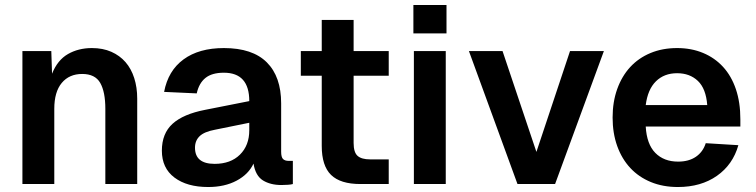

<svg xmlns="http://www.w3.org/2000/svg" viewBox="-20 -739 3034 771"><path d="M70 0V-534H186L189 -443Q211 -498 253 -522Q295 -546 349 -546Q393 -546 427 -531Q461 -516 484 -489.5Q507 -463 519 -425.5Q531 -388 531 -343V0H403V-302Q403 -370 382.5 -406Q362 -442 310 -442Q258 -442 228 -406Q198 -370 198 -302V0Z M816 12Q731 12 680.5 -26Q630 -64 630 -134Q630 -203 673 -242Q716 -281 804 -298L981 -333Q981 -447 879 -447Q831 -447 805 -426Q779 -405 770 -364L639 -370Q655 -455 717 -500.5Q779 -546 879 -546Q994 -546 1051.5 -488.5Q1109 -431 1109 -324V-130Q1109 -108 1116.5 -100.5Q1124 -93 1139 -93H1156V0Q1150 2 1136.5 3Q1123 4 1110 4Q1066 4 1036 -14.5Q1006 -33 998 -82Q978 -39 930 -13.5Q882 12 816 12ZM842 -81Q906 -81 943.5 -118Q981 -155 981 -216V-246L843 -218Q800 -210 781.5 -192Q763 -174 763 -146Q763 -81 842 -81Z M1427 0Q1347 0 1309.5 -36.5Q1272 -73 1272 -153V-435H1188V-534H1272V-659H1400V-534H1541V-435H1400V-165Q1400 -127 1416 -113Q1432 -99 1466 -99H1541V0Z M1642 0V-534H1770V0ZM1640 -605V-719H1773V-605Z M2058 0 1863 -534H1998L2134 -129L2269 -534H2405L2209 0Z M2702 12Q2642 12 2593.5 -8Q2545 -28 2511 -64.5Q2477 -101 2458.5 -152.5Q2440 -204 2440 -267Q2440 -330 2458.5 -381.5Q2477 -433 2510.5 -469.5Q2544 -506 2592 -526Q2640 -546 2699 -546Q2756 -546 2803 -526.5Q2850 -507 2883.5 -470.5Q2917 -434 2935 -381Q2953 -328 2953 -260V-231H2573Q2577 -160 2611.5 -125Q2646 -90 2703 -90Q2746 -90 2774.5 -109.5Q2803 -129 2814 -164L2945 -156Q2923 -78 2859 -33Q2795 12 2702 12ZM2820 -317Q2815 -383 2782.5 -414Q2750 -445 2699 -445Q2647 -445 2614 -412.5Q2581 -380 2573 -317Z"/></svg>

Font: Geist SemBd
Style: Regular
Weight: 400
Designer: Basement.studio, Andrés Briganti, Mateo Zaragoza
Foundry: Basement.studio, Vercel, Andrés Briganti, Guido Ferreyra, Mateo Zaragoza
Version: Version 1.401